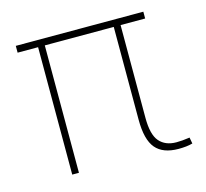

<svg xmlns="http://www.w3.org/2000/svg" viewBox="-84 -623 785 730"><g transform="rotate(-15 309.0 -258.5)"><path d="M533.7 10.3Q472.2 10.3 443.6 -23.7Q415 -57.6 415 -136.2V-501.5H143.6V0H117.2V-501.5H36.6V-528.3H538.6V-501.5H441.9V-136.2Q441.9 -70.3 465.3 -43.2Q488.8 -16.1 532.2 -16.1Q545.4 -16.1 555.7 -17.1Q565.9 -18.1 584.5 -20.5L588.9 3.9Q577.1 7.3 563.2 8.8Q549.3 10.3 533.7 10.3Z"/></g></svg>

Font: Roboto Slab LO Thin
Style: Regular
Weight: 250
Designer: Google
Version: Version 2.00;September 28, 2018;FontCreator 11.5.0.2427 64-b